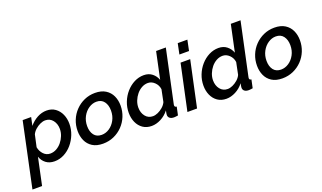

<svg xmlns="http://www.w3.org/2000/svg" viewBox="-133 -1288 3457 2060"><g transform="rotate(-20 1595.5 -258.5)"><path d="M111 -523H208L188 -429Q227 -476 278.5 -504Q330 -532 386 -532Q443 -532 484 -502.5Q525 -473 547 -424Q569 -375 569 -315Q569 -252 546 -193.5Q523 -135 483.5 -89Q444 -43 392.5 -16.5Q341 10 284 10Q225 10 186 -20Q147 -50 131 -98L65 213H-45ZM268 -84Q306 -84 339.5 -102.5Q373 -121 398.5 -152Q424 -183 439 -221Q454 -259 454 -298Q454 -356 422 -397Q390 -438 336 -438Q309 -438 278.5 -424Q248 -410 222 -387Q196 -364 182 -335L152 -198Q161 -150 192.5 -117Q224 -84 268 -84Z M837 10Q764 10 717 -20Q670 -50 647.5 -100Q625 -150 625 -211Q625 -276 648.5 -334Q672 -392 715 -436.5Q758 -481 815 -506.5Q872 -532 938 -532Q1011 -532 1058.5 -502Q1106 -472 1129 -422Q1152 -372 1152 -311Q1152 -246 1128.5 -188Q1105 -130 1062 -85.5Q1019 -41 961.5 -15.5Q904 10 837 10ZM855 -84Q902 -84 943.5 -111.5Q985 -139 1011 -187Q1037 -235 1037 -296Q1037 -358 1007.5 -398Q978 -438 921 -438Q875 -438 833 -410Q791 -382 765 -333.5Q739 -285 739 -225Q739 -162 768.5 -123Q798 -84 855 -84Z M1393 10Q1334 10 1292.5 -19Q1251 -48 1229 -97Q1207 -146 1207 -206Q1207 -270 1230 -328.5Q1253 -387 1293.5 -433Q1334 -479 1386 -505.5Q1438 -532 1495 -532Q1552 -532 1590.5 -501Q1629 -470 1645 -424L1710 -730H1821L1693 -130Q1692 -125 1691.5 -121.5Q1691 -118 1691 -115Q1691 -96 1714 -94L1694 0Q1680 2 1669 3.5Q1658 5 1649 5Q1618 5 1600.5 -8.5Q1583 -22 1583 -46Q1583 -54 1585 -65Q1587 -76 1591 -95Q1552 -45 1498.5 -17.5Q1445 10 1393 10ZM1441 -84Q1467 -84 1497.5 -97.5Q1528 -111 1555 -134.5Q1582 -158 1596 -188L1624 -325Q1618 -373 1584 -405.5Q1550 -438 1509 -438Q1471 -438 1437.5 -419.5Q1404 -401 1378.5 -370Q1353 -339 1338 -301Q1323 -263 1323 -224Q1323 -165 1355 -124.5Q1387 -84 1441 -84Z M1957 -730H2067L2042 -609H1932ZM1914 -523H2024L1912 0H1802Z M2246 10Q2187 10 2145.5 -19Q2104 -48 2082 -97Q2060 -146 2060 -206Q2060 -270 2083 -328.5Q2106 -387 2146.5 -433Q2187 -479 2239 -505.5Q2291 -532 2348 -532Q2405 -532 2443.5 -501Q2482 -470 2498 -424L2563 -730H2674L2546 -130Q2545 -125 2544.5 -121.5Q2544 -118 2544 -115Q2544 -96 2567 -94L2547 0Q2533 2 2522 3.5Q2511 5 2502 5Q2471 5 2453.5 -8.5Q2436 -22 2436 -46Q2436 -54 2438 -65Q2440 -76 2444 -95Q2405 -45 2351.5 -17.5Q2298 10 2246 10ZM2294 -84Q2320 -84 2350.5 -97.5Q2381 -111 2408 -134.5Q2435 -158 2449 -188L2477 -325Q2471 -373 2437 -405.5Q2403 -438 2362 -438Q2324 -438 2290.5 -419.5Q2257 -401 2231.5 -370Q2206 -339 2191 -301Q2176 -263 2176 -224Q2176 -165 2208 -124.5Q2240 -84 2294 -84Z M2885 10Q2812 10 2765 -20Q2718 -50 2695.5 -100Q2673 -150 2673 -211Q2673 -276 2696.5 -334Q2720 -392 2763 -436.5Q2806 -481 2863 -506.5Q2920 -532 2986 -532Q3059 -532 3106.5 -502Q3154 -472 3177 -422Q3200 -372 3200 -311Q3200 -246 3176.5 -188Q3153 -130 3110 -85.5Q3067 -41 3009.5 -15.5Q2952 10 2885 10ZM2903 -84Q2950 -84 2991.5 -111.5Q3033 -139 3059 -187Q3085 -235 3085 -296Q3085 -358 3055.5 -398Q3026 -438 2969 -438Q2923 -438 2881 -410Q2839 -382 2813 -333.5Q2787 -285 2787 -225Q2787 -162 2816.5 -123Q2846 -84 2903 -84Z"/></g></svg>

Font: Raleway SemiBold
Style: Italic
Weight: 600
Italic angle: -12°
Designer: Matt McInerney, Pablo Impallari, Rodrigo Fuenzalida
Foundry: Matt McInerney, Pablo Impallari, Rodrigo Fuenzalida
Version: Version 4.026